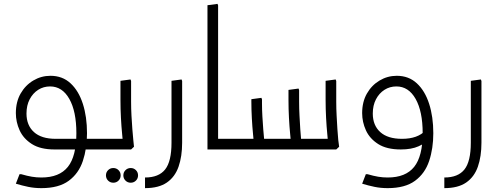

<svg xmlns="http://www.w3.org/2000/svg" viewBox="-20 -773 2567 993"><path d="M262 0Q189 0 145 -28Q101 -56 81.5 -99Q62 -142 62 -188Q62 -246 86.5 -289Q111 -332 152 -356.5Q193 -381 241 -381Q303 -381 345 -342Q387 -303 408.5 -236Q430 -169 430 -84H375Q375 -197 338.5 -261.5Q302 -326 239 -326Q205 -326 177.5 -308.5Q150 -291 133.5 -259.5Q117 -228 117 -186Q117 -125 155.5 -90Q194 -55 268 -55H517V0ZM194 200Q158 200 126.5 193.5Q95 187 62 177L81 128H90Q121 137 145 141Q169 145 194 145Q287 145 331 90Q375 35 375 -84H430Q430 -5 408.5 59.5Q387 124 335.5 162Q284 200 194 200ZM517 0V-55Q529 -55 533 -47.5Q537 -40 537 -28Q537 -16 533 -8Q529 0 517 0Z M566 172Q550 172 539 161Q528 150 528 134Q528 118 539 107Q550 96 566 96Q582 96 593 107Q604 118 604 134Q604 150 593 161Q582 172 566 172ZM656 172Q640 172 629 161Q618 150 618 134Q618 118 629 107Q640 96 656 96Q672 96 683 107Q694 118 694 134Q694 150 683 161Q672 172 656 172Z M616 0V-32Q615 -46 611.5 -81.5Q608 -117 605.5 -163Q603 -209 603 -257V-355L655 -362L658 -354V-247Q658 -211 660 -174.5Q662 -138 664.5 -105Q667 -72 669.5 -48.5Q672 -25 673 -14L658 0ZM517 0V-55H623V0ZM517 0Q506 0 501.5 -8.5Q497 -17 497 -28Q497 -40 501.5 -47.5Q506 -55 517 -55Z M730 200V145Q801 145 834 103.5Q867 62 867 -35V-355L919 -362L922 -354V-35Q922 36 903.5 89Q885 142 843 171Q801 200 730 200Z M1108 0 1053 -1V-746L1105 -753L1108 -745ZM1053 0V-55H1194V0ZM1194 0V-55Q1206 -55 1210 -47.5Q1214 -40 1214 -28Q1214 -16 1210 -8Q1206 0 1194 0Z M1194 0V-55H1684V0ZM1484 0 1485 -32Q1484 -46 1480.5 -81.5Q1477 -117 1474.5 -163Q1472 -209 1472 -257V-308L1524 -315L1527 -307V-247Q1527 -211 1529 -174.5Q1531 -138 1533 -105Q1535 -72 1537.5 -48.5Q1540 -25 1542 -14L1527 0ZM1293 0V-32Q1292 -46 1288.5 -81Q1285 -116 1282.5 -161Q1280 -206 1280 -249V-260L1332 -267L1335 -259V-239Q1335 -206 1337 -171.5Q1339 -137 1341.5 -104.5Q1344 -72 1346.5 -48.5Q1349 -25 1350 -14L1335 0ZM1676 0 1677 -32Q1676 -46 1672.5 -81.5Q1669 -117 1666.5 -163Q1664 -209 1664 -257V-355L1716 -362L1719 -354V-247Q1719 -211 1721 -174.5Q1723 -138 1725 -105Q1727 -72 1729.5 -48.5Q1732 -25 1734 -14L1719 0ZM1194 0Q1183 0 1178.5 -8.5Q1174 -17 1174 -28Q1174 -40 1178.5 -47.5Q1183 -55 1194 -55Z M2053 0Q1980 0 1936 -28Q1892 -56 1872.5 -99Q1853 -142 1853 -188Q1853 -246 1877.5 -289Q1902 -332 1943 -356.5Q1984 -381 2032 -381Q2094 -381 2136 -342Q2178 -303 2199.5 -236Q2221 -169 2221 -84H2166Q2166 -197 2129.5 -261.5Q2093 -326 2030 -326Q1996 -326 1968.5 -308.5Q1941 -291 1924.5 -259.5Q1908 -228 1908 -186Q1908 -125 1946.5 -90Q1985 -55 2059 -55Q2100 -55 2130.5 -66Q2161 -77 2180 -98L2204 -58Q2182 -33 2145 -16.5Q2108 0 2053 0ZM1985 200Q1949 200 1917.5 193.5Q1886 187 1853 177L1872 128H1881Q1912 137 1936 141Q1960 145 1985 145Q2078 145 2122 90Q2166 35 2166 -84H2221Q2221 -5 2199.5 59.5Q2178 124 2126.5 162Q2075 200 1985 200Z M2278 200V145Q2349 145 2382 103.5Q2415 62 2415 -35V-355L2467 -362L2470 -354V-35Q2470 36 2451.5 89Q2433 142 2391 171Q2349 200 2278 200Z"/></svg>

Font: Fustat Light
Style: Regular
Weight: 300
Designer: Mohamed Gaber, Khaled Hosny, Laura Garcia Mut
Foundry: Kief Type Foundry, Alif Type Foundry, Hard Type Foundry
Version: Version 1.007